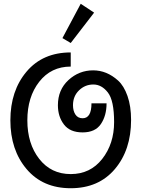

<svg xmlns="http://www.w3.org/2000/svg" viewBox="-20 -988 750 1018"><path d="M287 -430Q287 -512 343 -563.5Q399 -615 474 -615Q546 -615 606 -561Q637 -533 656 -479Q675 -425 675 -352Q675 -193 589 -91.5Q503 10 355 10Q207 10 121 -91.5Q35 -193 35 -350Q35 -507 121 -608.5Q207 -710 355 -710V-635Q251 -635 188 -554.5Q125 -474 125 -350Q125 -226 188 -145.5Q251 -65 355 -65Q459 -65 522 -145.5Q585 -226 585 -340.5Q585 -455 552 -497.5Q519 -540 475 -540Q431 -540 399 -509Q367 -478 367 -430Q367 -400 380 -380.5Q393 -361 418 -361Q465 -361 465 -440H545Q545 -375 515 -330.5Q485 -286 418 -286Q351 -286 319 -328Q287 -370 287 -430ZM479 -921 355 -760 311 -786 408 -968Z"/></svg>

Font: Cherry Swash
Style: Regular
Weight: 400
Designer: Kasatkina Nataliya
Foundry: Nataliya Kasatkina
Version: Version 1.001